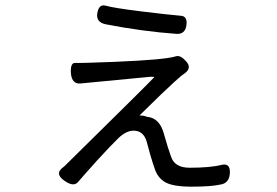

<svg xmlns="http://www.w3.org/2000/svg" viewBox="-20 -652 1040 720"><path d="M375 -631Q406 -622 512 -609Q619 -596 657 -593Q684 -592 679 -557Q674 -523 642 -525Q515 -534 376 -561Q339 -569 345 -603Q351 -637 375 -631ZM678 -422Q700 -398 674 -378L659 -367Q643 -354 586 -300Q530 -246 503 -219Q520 -219 531 -214Q579 -210 595 -149Q611 -92 622 -63Q636 -23 691 -23Q770 -23 812 -34Q844 -41 842 -3Q840 35 807 40Q771 48 699 48Q628 48 599 31Q570 14 559 -23Q554 -36 544 -70Q535 -104 530 -121Q518 -162 481 -162Q454 -162 425 -135Q397 -108 343 -49Q290 10 274 29Q257 51 222 26Q187 2 211 -20L223 -30Q539 -341 558 -362Q561 -365 543 -364L282 -339Q250 -336 246 -376Q243 -417 262 -416Q283 -415 408 -420Q602 -428 640 -441Q657 -446 678 -422Z"/></svg>

Font: Swei Gothic CJK TC Regular
Style: Regular
Weight: 400
Version: Version 2.129